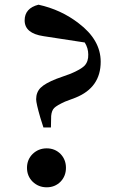

<svg xmlns="http://www.w3.org/2000/svg" viewBox="-20 -782 514 818"><path d="M238 -126Q261 -102 261 -67Q261 -32 238 -8Q214 16 179 16Q144 16 119 -8Q95 -32 95 -67Q95 -102 119 -126Q144 -150 179 -150Q214 -150 238 -126ZM165 -628Q85 -640 85 -695Q85 -747 144 -762Q240 -741 315 -683Q409 -612 409 -519Q409 -409 302 -366L257 -349Q222 -333 211 -322Q200 -311 198 -288L197 -239H165L152 -280Q134 -342 134 -359Q134 -389 153 -408Q172 -427 220 -446L281 -468Q324 -486 340 -502Q357 -520 356 -550Q356 -577 341 -601Z"/></svg>

Font: `n[OS CN
Style: <[WOS[P|ûg*[NI>           
Weight: 700
Designer: Ryoko NISHIZUKA ¬âXZm¬º[P (kana & ideographs); Frank Grie√ühammer (Latin, Greek & Cyrillic); Wenlong ZHANG _ e¬á¬ü¬ô (b
Foundry: Adobe Systems Incorporated
Version: Version 1.00 April 7, 2017, initial release